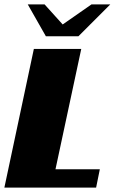

<svg xmlns="http://www.w3.org/2000/svg" viewBox="-20 -859 525 879"><path d="M0 0H420L437 -84H234L352 -635H135ZM399 -839 267 -747 184 -839H107L190 -693H339L485 -839Z"/></svg>

Font: Racing Sans One
Style: Regular
Weight: 400
Designer: Pablo Impallari, Rodrigo Fuenzalida
Foundry: Pablo Impallari, Rodrigo Fuenzalida
Version: Version 1.001